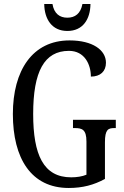

<svg xmlns="http://www.w3.org/2000/svg" viewBox="-20 -925 616 955"><path d="M315 -771C393 -771 429 -830 430 -905H390C381 -857 353 -837 315 -837C277 -837 249 -857 241 -905H200C201 -830 238 -771 315 -771ZM322 10C391 10 447 -5 502 -35V-217C502 -281 518 -288 549 -288H556V-329H343V-288H352C388 -288 410 -281 410 -221V-56C389 -47 361 -43 334 -43C196 -43 145 -155 145 -358C145 -569 200 -672 323 -672C401 -672 432 -604 432 -544C479 -544 507 -570 507 -613C507 -676 441 -724 326 -724C141 -724 44 -574 44 -358C44 -137 135 10 322 10Z"/></svg>

Font: Noto Serif Ethiopic XCn
Style: Regular
Weight: 400
Width: 2
Designer: Monotype Design Team
Foundry: Monotype Imaging Inc.
Version: Version 2.102